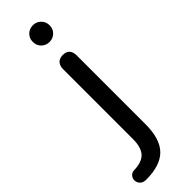

<svg xmlns="http://www.w3.org/2000/svg" viewBox="-342 -696 892 892"><g transform="rotate(-45 104.0 -250.0)"><path d="M-47 153Q-47 140 -38.5 130Q-30 120 -15 119Q37 118 60.5 93Q84 68 84 13V-446Q84 -469 96 -481.5Q108 -494 129 -494Q174 -494 174 -446V5Q174 102 130.5 146Q87 190 -6 190Q-26 190 -36.5 179Q-47 168 -47 153ZM74 -635Q74 -659 90 -674.5Q106 -690 129 -690Q152 -690 168 -674Q184 -658 184 -635Q184 -611 168 -595.5Q152 -580 129 -580Q106 -580 90 -595.5Q74 -611 74 -635Z"/></g></svg>

Font: SN Pro
Style: Regular
Weight: 400
Designer: Tobias Whetton
Foundry: Supernotes
Version: Version 1.003